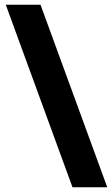

<svg xmlns="http://www.w3.org/2000/svg" viewBox="-20 -731 474 812"><path d="M4.4 -710.9H151.4L433.6 61H286.6Z"/></svg>

Font: Robert Sans Black
Style: Regular
Weight: 900
Designer: Christian Robertson (extended by Adam Twardoch)
Foundry: Google
Version: Version 12.135;April 2, 2019;FontCreator 11.5.0.2425 64-bit;